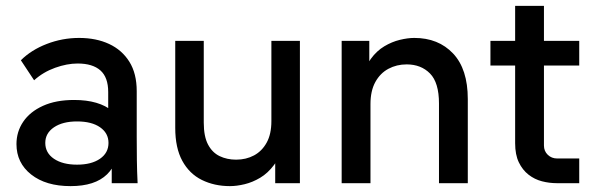

<svg xmlns="http://www.w3.org/2000/svg" viewBox="-20 -623 2024 653"><path d="M360 0V-173L348 -207V-310Q348 -360 321.5 -383.5Q295 -407 244 -407Q208 -407 167.5 -392.5Q127 -378 96 -350L51 -418Q86 -453 139 -473.5Q192 -494 249 -494Q307 -494 351 -473.5Q395 -453 420 -413Q445 -373 445 -313V-157Q445 -118 445.5 -79Q446 -40 448 0ZM220 10Q136 10 86 -29.5Q36 -69 36 -133Q36 -175 59 -209Q82 -243 126 -263Q170 -283 232 -283Q317 -283 362.5 -245Q408 -207 408 -144H385Q385 -70 344 -30Q303 10 220 10ZM242 -63Q291 -63 320 -83Q349 -103 349 -137Q349 -170 320.5 -190Q292 -210 242 -210Q193 -210 163.5 -190Q134 -170 134 -137Q134 -103 163.5 -83Q193 -63 242 -63Z M762 10Q709 10 666.5 -11Q624 -32 600 -76Q576 -120 576 -188V-484H673V-206Q673 -159 687.5 -131.5Q702 -104 727 -92Q752 -80 783 -80Q817 -80 844 -94.5Q871 -109 887 -138Q903 -167 903 -211V-484H1000V0H916V-132H943Q933 -90 912 -62Q891 -34 865 -18.5Q839 -3 812 3.5Q785 10 762 10Z M1142 0V-484H1236V-352H1210Q1221 -395 1241 -422.5Q1261 -450 1287 -465.5Q1313 -481 1340 -487.5Q1367 -494 1389 -494Q1471 -494 1521 -441Q1571 -388 1571 -286V0H1473V-271Q1473 -342 1442.5 -373Q1412 -404 1363 -404Q1329 -404 1301 -389Q1273 -374 1256.5 -344Q1240 -314 1240 -269V0Z M1874 0Q1848 0 1823 -6.5Q1798 -13 1777.5 -29Q1757 -45 1744.5 -71Q1732 -97 1732 -136V-603H1830V-128Q1830 -109 1843 -96.5Q1856 -84 1875 -84H1950V0ZM1648 -400V-484H1950V-400Z"/></svg>

Font: SUSE Medium
Style: Regular
Weight: 500
Designer: Rene Bieder
Foundry: SUSE
Version: Version 1.000